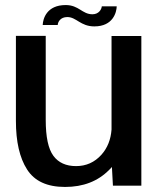

<svg xmlns="http://www.w3.org/2000/svg" viewBox="-20 -735 642 760"><path d="M427 0H539.5V-592.5H421.5V-222C418.5 -182.5 405.5 -149.5 381.5 -122.5C354.5 -92.5 321 -77.5 281 -77.5C241.5 -77.5 211.5 -91 191.5 -118C171 -145.5 161 -193 161 -261V-593H43V-256.5C43 -174.5 57.5 -110.5 87 -64.5C116.5 -18 166.5 5 237.5 5C309.5 5 367.5 -17.5 412 -62.5C416 -66 419.5 -70 423 -74ZM353.5 -630.5C428 -630.5 441.5 -687 442 -710H383C382 -698 371 -678.5 346 -678.5C305 -678.5 292.5 -715 240 -715C165 -715 150 -661 149 -636H208.5C209 -648 219 -667.5 246.5 -667.5C282.5 -667.5 298.5 -630.5 353.5 -630.5Z"/></svg>

Font: Anybody Medium
Style: Regular
Weight: 500
Designer: Tyler Finck
Foundry: Etcetera Type Company
Version: Version 1.110